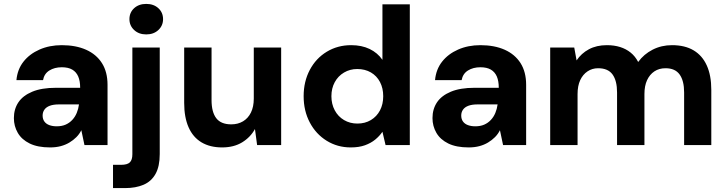

<svg xmlns="http://www.w3.org/2000/svg" viewBox="-20 -742 3716 982"><path d="M236 12Q173 12 132 -8Q91 -28 71 -62.5Q51 -97 51 -138Q51 -184 74 -218.5Q97 -253 145 -273Q193 -293 266 -293H390Q390 -328 380 -351Q370 -374 349.5 -386Q329 -398 296 -398Q259 -398 232.5 -381.5Q206 -365 200 -332H64Q69 -387 100 -426.5Q131 -466 182 -488.5Q233 -511 296 -511Q368 -511 420.5 -487.5Q473 -464 501.5 -419Q530 -374 530 -308V0H412L396 -76Q386 -56 370.5 -40.5Q355 -25 335 -13Q315 -1 290.5 5.5Q266 12 236 12ZM270 -96Q296 -96 315.5 -104.5Q335 -113 349.5 -128.5Q364 -144 372.5 -164.5Q381 -185 384 -208H282Q253 -208 234.5 -201Q216 -194 207 -181Q198 -168 198 -151Q198 -133 207 -120.5Q216 -108 232.5 -102Q249 -96 270 -96Z M558 220V101H599Q631 101 644 88.5Q657 76 657 47V-499H797V46Q797 109 775.5 147.5Q754 186 714 203Q674 220 620 220ZM728 -566Q690 -566 666 -588.5Q642 -611 642 -644Q642 -678 666 -700Q690 -722 728 -722Q766 -722 790 -700Q814 -678 814 -644Q814 -611 790 -588.5Q766 -566 728 -566Z M1116 12Q1054 12 1010.5 -14Q967 -40 944.5 -91Q922 -142 922 -216V-499H1062V-230Q1062 -169 1086 -137.5Q1110 -106 1163 -106Q1197 -106 1223 -121.5Q1249 -137 1263.5 -166.5Q1278 -196 1278 -238V-499H1418V0H1295L1284 -82Q1261 -40 1218.5 -14Q1176 12 1116 12Z M1774 12Q1706 12 1651 -22Q1596 -56 1564.5 -115.5Q1533 -175 1533 -250Q1533 -325 1564.5 -384.5Q1596 -444 1651.5 -477.5Q1707 -511 1776 -511Q1830 -511 1870.5 -491.5Q1911 -472 1936 -436V-720H2076V0H1952L1936 -68Q1921 -46 1899 -28Q1877 -10 1846.5 1Q1816 12 1774 12ZM1808 -110Q1847 -110 1877 -128Q1907 -146 1923.5 -177.5Q1940 -209 1940 -250Q1940 -291 1923.5 -322.5Q1907 -354 1877 -371.5Q1847 -389 1807 -389Q1770 -389 1739.5 -371Q1709 -353 1692 -321.5Q1675 -290 1675 -250Q1675 -210 1692 -178Q1709 -146 1739.5 -128Q1770 -110 1808 -110Z M2377 12Q2314 12 2273 -8Q2232 -28 2212 -62.5Q2192 -97 2192 -138Q2192 -184 2215 -218.5Q2238 -253 2286 -273Q2334 -293 2407 -293H2531Q2531 -328 2521 -351Q2511 -374 2490.5 -386Q2470 -398 2437 -398Q2400 -398 2373.5 -381.5Q2347 -365 2341 -332H2205Q2210 -387 2241 -426.5Q2272 -466 2323 -488.5Q2374 -511 2437 -511Q2509 -511 2561.5 -487.5Q2614 -464 2642.5 -419Q2671 -374 2671 -308V0H2553L2537 -76Q2527 -56 2511.5 -40.5Q2496 -25 2476 -13Q2456 -1 2431.5 5.5Q2407 12 2377 12ZM2411 -96Q2437 -96 2456.5 -104.5Q2476 -113 2490.5 -128.5Q2505 -144 2513.5 -164.5Q2522 -185 2525 -208H2423Q2394 -208 2375.5 -201Q2357 -194 2348 -181Q2339 -168 2339 -151Q2339 -133 2348 -120.5Q2357 -108 2373.5 -102Q2390 -96 2411 -96Z M2794 0V-499H2917L2929 -433Q2953 -469 2992 -490Q3031 -511 3084 -511Q3121 -511 3151.5 -501.5Q3182 -492 3205.5 -473Q3229 -454 3244 -425Q3273 -465 3318 -488Q3363 -511 3417 -511Q3483 -511 3527.5 -484.5Q3572 -458 3595 -407Q3618 -356 3618 -282V0H3479V-269Q3479 -329 3456 -361Q3433 -393 3384 -393Q3351 -393 3327 -377Q3303 -361 3289.5 -332Q3276 -303 3276 -261V0H3136V-269Q3136 -329 3113 -361Q3090 -393 3039 -393Q3009 -393 2985 -377Q2961 -361 2947.5 -332Q2934 -303 2934 -261V0Z"/></svg>

Font: DM Sans 20pt ExtraBold
Style: Regular
Weight: 800
Version: Version 4.004;gftools[0.9.30]